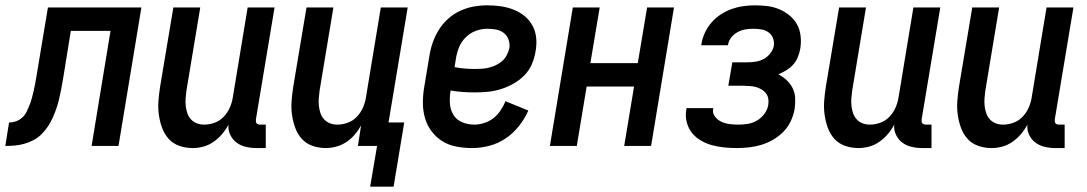

<svg xmlns="http://www.w3.org/2000/svg" viewBox="-61 -548 4081 721"><path d="M-41 0 -27 -88Q-14 -88 -1 -92.5Q12 -97 22.5 -106.5Q33 -116 39 -128.5Q45 -141 50 -153.5Q55 -166 58.5 -179Q62 -192 65 -205Q68 -218 70.5 -230.5Q73 -243 75 -256L119 -520H470L384 0H283L354 -432H205L175 -247Q172 -229 168.5 -211.5Q165 -194 161 -176.5Q157 -159 151 -141.5Q145 -124 137.5 -107Q130 -90 119.5 -74Q109 -58 95.5 -44.5Q82 -31 65 -22Q48 -13 30 -8Q12 -3 -5.5 -1.5Q-23 0 -41 0Z M663 8Q636 8 612 -0.5Q588 -9 572 -27Q556 -45 547.5 -68.5Q539 -92 535.5 -117.5Q532 -143 534 -169Q536 -195 540 -221L590 -520H691L639 -207Q637 -193 636 -178.5Q635 -164 636.5 -150Q638 -136 642.5 -123Q647 -110 656 -100Q665 -90 678 -85Q691 -80 706 -80Q725 -80 744.5 -87Q764 -94 778.5 -109Q793 -124 801.5 -143Q810 -162 813 -181L869 -520H970L900 -100Q900 -96 900 -92Q900 -88 902.5 -85Q905 -82 909 -81Q913 -80 918 -80H937V8H903Q882 8 862.5 3.5Q843 -1 828 -12Q813 -23 804 -41Q795 -59 797 -80Q787 -61 773 -44.5Q759 -28 741 -15.5Q723 -3 703 2.5Q683 8 663 8Z M1329 153 1355 0H1283L1295 -77Q1285 -59 1271 -42.5Q1257 -26 1239.5 -14.5Q1222 -3 1202 2.5Q1182 8 1163 8Q1136 8 1112 -0.5Q1088 -9 1072 -27Q1056 -45 1047.5 -68.5Q1039 -92 1035.5 -117.5Q1032 -143 1034 -169Q1036 -195 1040 -221L1090 -520H1191L1139 -207Q1137 -193 1136 -178.5Q1135 -164 1136.5 -150Q1138 -136 1142.5 -123Q1147 -110 1156 -100Q1165 -90 1178 -85Q1191 -80 1206 -80Q1225 -80 1244.5 -87Q1264 -94 1278.5 -109Q1293 -124 1301.5 -143Q1310 -162 1313 -181L1369 -520H1470L1398 -88H1457L1417 153Z M1712 8Q1682 8 1653 2.5Q1624 -3 1600.5 -17.5Q1577 -32 1560 -54.5Q1543 -77 1535 -104.5Q1527 -132 1527 -161.5Q1527 -191 1532 -221L1552 -341Q1556 -366 1565 -391Q1574 -416 1588.5 -438.5Q1603 -461 1623.5 -479Q1644 -497 1668.5 -508Q1693 -519 1718 -523.5Q1743 -528 1768 -528Q1794 -528 1819 -524.5Q1844 -521 1867 -512Q1890 -503 1908.5 -488Q1927 -473 1938.5 -452Q1950 -431 1952.5 -405.5Q1955 -380 1950 -354Q1946 -330 1936 -306.5Q1926 -283 1907.5 -264.5Q1889 -246 1866.5 -233.5Q1844 -221 1820.5 -213.5Q1797 -206 1772.5 -203.5Q1748 -201 1724 -201Q1701 -201 1677.5 -202.5Q1654 -204 1631 -208V-207Q1627 -183 1628.5 -159.5Q1630 -136 1641.5 -117Q1653 -98 1674.5 -89Q1696 -80 1720 -80Q1738 -80 1757 -86Q1776 -92 1791.5 -104Q1807 -116 1818.5 -133Q1830 -150 1837 -168L1923 -133Q1910 -103 1888 -75Q1866 -47 1837.5 -28Q1809 -9 1776.5 -0.5Q1744 8 1712 8ZM1725 -289Q1738 -289 1751 -290Q1764 -291 1777 -294.5Q1790 -298 1802.5 -304Q1815 -310 1825.5 -319.5Q1836 -329 1842.5 -342Q1849 -355 1852 -368Q1854 -384 1848.5 -399.5Q1843 -415 1830.5 -424.5Q1818 -434 1802 -437Q1786 -440 1769 -440Q1747 -440 1725.5 -432Q1704 -424 1687.5 -407.5Q1671 -391 1662.5 -369.5Q1654 -348 1651 -327L1646 -296Q1665 -292 1685 -290.5Q1705 -289 1725 -289Z M2004 0 2090 -520H2191L2156 -311H2334L2369 -520H2470L2384 0H2283L2320 -223H2142L2105 0Z M2705 8Q2681 8 2657.5 5.5Q2634 3 2612 -3Q2590 -9 2570.5 -20.5Q2551 -32 2537.5 -49Q2524 -66 2518 -88.5Q2512 -111 2516 -135L2517 -142H2617V-139Q2614 -123 2624 -110Q2634 -97 2648.5 -90.5Q2663 -84 2679.5 -82Q2696 -80 2712 -80Q2730 -80 2748 -83Q2766 -86 2782 -95.5Q2798 -105 2809.5 -120.5Q2821 -136 2824 -154Q2826 -166 2824 -177.5Q2822 -189 2815.5 -197.5Q2809 -206 2799 -212Q2789 -218 2778 -221Q2767 -224 2755 -225Q2743 -226 2731 -226H2674L2689 -314H2746Q2761 -314 2777 -316.5Q2793 -319 2807 -326.5Q2821 -334 2831.5 -347.5Q2842 -361 2845 -376Q2847 -391 2841.5 -405Q2836 -419 2824.5 -427Q2813 -435 2798 -437.5Q2783 -440 2767 -440Q2753 -440 2738 -437.5Q2723 -435 2709 -427.5Q2695 -420 2685 -407Q2675 -394 2673 -380L2672 -378H2572L2573 -382Q2576 -403 2585.5 -424Q2595 -445 2610.5 -463Q2626 -481 2646 -494Q2666 -507 2687.5 -514.5Q2709 -522 2731 -525Q2753 -528 2774 -528Q2798 -528 2821.5 -525Q2845 -522 2866 -513Q2887 -504 2904.5 -489.5Q2922 -475 2932.5 -455.5Q2943 -436 2945.5 -412Q2948 -388 2944 -364Q2941 -349 2935 -333.5Q2929 -318 2917.5 -305.5Q2906 -293 2891.5 -284Q2877 -275 2862 -269Q2879 -260 2893 -247Q2907 -234 2915.5 -217Q2924 -200 2925 -180Q2926 -160 2923 -139Q2919 -116 2909 -94Q2899 -72 2881.5 -54Q2864 -36 2842.5 -23.5Q2821 -11 2797.5 -4Q2774 3 2751 5.5Q2728 8 2705 8Z M3163 8Q3136 8 3112 -0.5Q3088 -9 3072 -27Q3056 -45 3047.5 -68.5Q3039 -92 3035.5 -117.5Q3032 -143 3034 -169Q3036 -195 3040 -221L3090 -520H3191L3139 -207Q3137 -193 3136 -178.5Q3135 -164 3136.5 -150Q3138 -136 3142.5 -123Q3147 -110 3156 -100Q3165 -90 3178 -85Q3191 -80 3206 -80Q3225 -80 3244.5 -87Q3264 -94 3278.5 -109Q3293 -124 3301.5 -143Q3310 -162 3313 -181L3369 -520H3470L3400 -100Q3400 -96 3400 -92Q3400 -88 3402.5 -85Q3405 -82 3409 -81Q3413 -80 3418 -80H3437V8H3403Q3382 8 3362.5 3.5Q3343 -1 3328 -12Q3313 -23 3304 -41Q3295 -59 3297 -80Q3287 -61 3273 -44.5Q3259 -28 3241 -15.5Q3223 -3 3203 2.5Q3183 8 3163 8Z M3663 8Q3636 8 3612 -0.5Q3588 -9 3572 -27Q3556 -45 3547.5 -68.5Q3539 -92 3535.5 -117.5Q3532 -143 3534 -169Q3536 -195 3540 -221L3590 -520H3691L3639 -207Q3637 -193 3636 -178.5Q3635 -164 3636.5 -150Q3638 -136 3642.5 -123Q3647 -110 3656 -100Q3665 -90 3678 -85Q3691 -80 3706 -80Q3725 -80 3744.5 -87Q3764 -94 3778.5 -109Q3793 -124 3801.5 -143Q3810 -162 3813 -181L3869 -520H3970L3900 -100Q3900 -96 3900 -92Q3900 -88 3902.5 -85Q3905 -82 3909 -81Q3913 -80 3918 -80H3937V8H3903Q3882 8 3862.5 3.5Q3843 -1 3828 -12Q3813 -23 3804 -41Q3795 -59 3797 -80Q3787 -61 3773 -44.5Q3759 -28 3741 -15.5Q3723 -3 3703 2.5Q3683 8 3663 8Z"/></svg>

Font: Iosevka Semibold
Style: Italic
Weight: 600
Italic angle: -9°
Monospace: yes
Designer: Belleve Invis
Foundry: Belleve Invis
Version: Version 32.5.0; ttfautohint (v1.8.4)